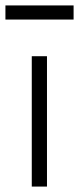

<svg xmlns="http://www.w3.org/2000/svg" viewBox="-32 -687 291 707"><path d="M85 0V-480H141V0ZM-12 -615V-667H239V-615Z"/></svg>

Font: Geologica Thin
Style: Regular
Weight: 100
Designer: Sindre Bremnes, Frode Helland
Foundry: Monokrom Skriftforlag AS
Version: Version 1.010; ttfautohint (v1.8.4.7-5d5b);gftools[0.9.28]